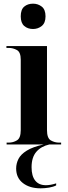

<svg xmlns="http://www.w3.org/2000/svg" viewBox="-20 -787 369 1046"><path d="M160 -629Q131 -629 112 -645.5Q93 -662 93 -698Q93 -735 112 -751Q131 -767 160 -767Q187 -767 207.5 -751Q228 -735 228 -698Q228 -662 207.5 -645.5Q187 -629 160 -629ZM16 0V-10H27Q52 -10 72.5 -22.5Q93 -35 93 -78V-462Q93 -503 72 -514.5Q51 -526 28 -526H15V-536H236V-78Q236 -34 257 -22Q278 -10 302 -10H313V0ZM201 239Q142 239 105 210.5Q68 182 68 131Q68 104 80.5 79Q93 54 126 33.5Q159 13 218 0H249Q204 10 178 40Q152 70 152 124Q152 172 172 197Q192 222 230 222Q255 222 286 212V223Q271 231 247.5 235Q224 239 201 239Z"/></svg>

Font: Noto Serif Display SemiCondensed
Style: Bold
Weight: 700
Width: 4
Designer: Monotype Design Team
Foundry: Monotype Imaging Inc.
Version: Version 2.009